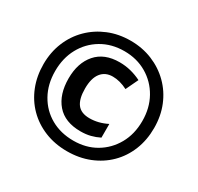

<svg xmlns="http://www.w3.org/2000/svg" viewBox="-155 -909 1138 1104"><g transform="rotate(30 413.5 -357.0)"><path d="M413 10Q332 10 264.5 -17.5Q197 -45 148 -94.5Q99 -144 72.5 -211Q46 -278 46 -357Q46 -436 73.5 -503Q101 -570 151 -619.5Q201 -669 268 -696.5Q335 -724 414 -724Q492 -724 559 -696.5Q626 -669 676 -619.5Q726 -570 753.5 -503Q781 -436 781 -356Q781 -276 754 -209Q727 -142 677.5 -93Q628 -44 560.5 -17Q493 10 413 10ZM414 -61Q498 -61 562.5 -99Q627 -137 664.5 -203.5Q702 -270 702 -357Q702 -443 664.5 -510Q627 -577 561.5 -615.5Q496 -654 413 -654Q328 -654 262.5 -615Q197 -576 160.5 -509Q124 -442 124 -356Q124 -269 161.5 -202Q199 -135 264.5 -98Q330 -61 414 -61ZM423 -128Q319 -128 265.5 -190Q212 -252 212 -358Q212 -461 266 -523Q320 -585 421 -585Q459 -585 495 -576Q531 -567 565 -550L526 -468Q475 -494 428 -494Q378 -494 350.5 -458.5Q323 -423 323 -355Q323 -286 348.5 -252.5Q374 -219 430 -219Q489 -219 546 -248V-157Q518 -143 488.5 -135.5Q459 -128 423 -128Z"/></g></svg>

Font: Noto Sans Ethiopic SemiCondensed ExtraBold
Style: Regular
Weight: 800
Width: 4
Designer: Monotype Design Team
Foundry: Monotype Imaging Inc.
Version: Version 2.102; ttfautohint (v1.8.4.7-5d5b)